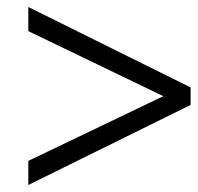

<svg xmlns="http://www.w3.org/2000/svg" viewBox="-20 -525 565 549"><path d="M525 -225 61 4V-65L447 -250L61 -436V-505L525 -275Z"/></svg>

Font: Poly
Style: Italic
Weight: 400
Italic angle: -10°
Designer: Nicolas Silva
Foundry: Jose Nicolas Silva Schwarzenberg
Version: Version 1.003